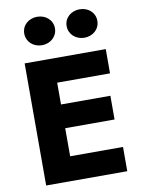

<svg xmlns="http://www.w3.org/2000/svg" viewBox="-101 -1015 805 1084"><g transform="rotate(-10 301.5 -473.5)"><path d="M344 -866C344 -818 384 -784 432 -784C481 -784 520 -818 520 -866C520 -914 481 -947 432 -947C384 -947 344 -914 344 -866ZM101 -866C101 -818 140 -784 189 -784C237 -784 277 -818 277 -866C277 -914 237 -947 189 -947C140 -947 101 -914 101 -866ZM74 -700V0H539V-139H236V-300H519V-436H236V-561H539V-700Z"/></g></svg>

Font: Jost
Style: Bold
Weight: 700
Version: Version 3.710